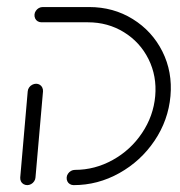

<svg xmlns="http://www.w3.org/2000/svg" viewBox="-20 -539 523 559"><path d="M85.2 -295.2Q91.1 -295.2 95.9 -292.2Q100.7 -289.3 103.1 -284.1Q105.6 -278.9 105.2 -273L83.3 -22.2Q83 -16.3 79.4 -11.1Q75.9 -5.9 70.6 -3Q65.2 0 59.3 0Q53.3 0 48.3 -3Q43.3 -5.9 40.9 -11.1Q38.5 -16.3 38.9 -22.2L60.7 -273Q61.1 -278.9 64.6 -284.1Q68.1 -289.3 73.7 -292.2Q79.3 -295.2 85.2 -295.2ZM174.1 -22.2Q174.4 -28.1 178 -33.3Q181.5 -38.5 186.9 -41.5Q192.2 -44.4 198.1 -44.4Q256.3 -44.4 308.3 -73.3Q360.4 -102.2 393.5 -151.7Q426.7 -201.1 431.9 -259.3Q437 -317.4 412.4 -366.9Q387.8 -416.3 340.9 -445.2Q294.1 -474.1 235.9 -474.1H100.7Q94.8 -474.1 89.8 -477Q84.8 -480 82.4 -485.2Q80 -490.4 80.4 -496.3Q80.7 -502.2 84.3 -507.4Q87.8 -512.6 93.1 -515.6Q98.5 -518.5 104.4 -518.5H239.6Q310 -518.5 366.5 -483.5Q423 -448.5 452.8 -389.1Q482.6 -329.6 476.3 -259.3Q470 -188.9 430 -129.4Q390 -70 327.4 -35Q264.8 0 194.4 0Q188.5 0 183.5 -3Q178.5 -5.9 176.1 -11.1Q173.7 -16.3 174.1 -22.2Z"/></svg>

Font: 26F Galaxy Sans Oblique
Style: Regular
Weight: 400
Italic angle: -5°
Designer: C₂₉H₂₅N₃O₅
Version: Version 1.200;FEAKit 1.0